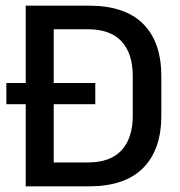

<svg xmlns="http://www.w3.org/2000/svg" viewBox="-20 -659 638 679"><path d="M2.5 -290.5V-365.5H317V-290.5ZM139.5 0V-84.5H291Q370 -84.5 409.8 -127.5Q449.5 -170.5 449.5 -250.5V-389.5Q449.5 -470 409.8 -512.8Q370 -555.5 291 -555.5H139V-639H294.5Q421.5 -639 486 -574.8Q550.5 -510.5 550.5 -390V-250Q550.5 -129.5 486 -64.8Q421.5 0 294.5 0ZM71 0V-639H170V0Z"/></svg>

Font: Anek Odia Medium
Style: Regular
Weight: 500
Designer: Yesha Goshar & Mahesh Sahu (Odia), Yesha Goshar (Latin)
Foundry: Ek Type
Version: Version 1.003